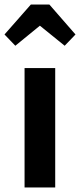

<svg xmlns="http://www.w3.org/2000/svg" viewBox="-58 -832 355 852"><path d="M187 0H51V-530H187ZM-38 -679 79 -812H161L277 -679L229 -629L119 -718L10 -629Z"/></svg>

Font: Fira Sans Compressed SemiBold
Style: Regular
Weight: 600
Width: 1
Designer: bBox Type GmbH & Carrois Corporate GbR & Edenspiekermann AG
Foundry: bBox Type GmbH & Carrois Corporate GbR & Edenspiekermann AG
Version: Version 4.301